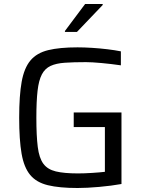

<svg xmlns="http://www.w3.org/2000/svg" viewBox="-20 -933 716 961"><path d="M368 8Q277 8 219.5 -6Q162 -20 131 -57.5Q100 -95 88 -164Q76 -233 76 -344Q76 -455 88.5 -524Q101 -593 132.5 -630.5Q164 -668 221 -682Q278 -696 368 -696Q402 -696 441 -693.5Q480 -691 517.5 -686.5Q555 -682 585 -676V-606Q537 -613 488 -617.5Q439 -622 410 -622Q348 -622 304.5 -619Q261 -616 233 -603Q205 -590 189.5 -560.5Q174 -531 168 -478.5Q162 -426 162 -344Q162 -253 169 -197.5Q176 -142 197 -113.5Q218 -85 259.5 -75Q301 -65 370 -65Q401 -65 440.5 -67.5Q480 -70 505 -73V-297H349V-370H588V-12Q538 -3 476.5 2.5Q415 8 368 8ZM305 -773V-778L406 -913H494V-908L365 -773Z"/></svg>

Font: Saira
Style: Regular
Weight: 400
Designer: Hector Gatti with collaboration of the Omnibus-Type team
Foundry: Omnibus-Type
Version: Version 1.100; ttfautohint (v1.8.3)